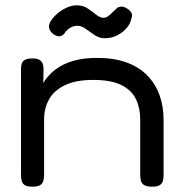

<svg xmlns="http://www.w3.org/2000/svg" viewBox="-20 -694 689 723"><path d="M102 9Q83 9 74 3.5Q65 -2 62 -12Q59 -22 59 -36V-433Q59 -446 62 -455Q65 -464 74.5 -469Q84 -474 103 -474Q118 -474 126 -470Q134 -466 138 -459.5Q142 -453 143 -446Q144 -439 144 -434L143 -381Q152 -397 167.5 -413.5Q183 -430 207.5 -444.5Q232 -459 266 -467.5Q300 -476 346 -476Q409 -476 456 -459Q503 -442 534 -410.5Q565 -379 580.5 -336.5Q596 -294 596 -242V-35Q596 -22 593 -12Q590 -2 581 3.5Q572 9 553 9Q534 9 524 3.5Q514 -2 511 -12Q508 -22 508 -36V-244Q508 -287 492 -320.5Q476 -354 437.5 -373.5Q399 -393 331 -393Q265 -393 224 -373Q183 -353 164.5 -319.5Q146 -286 146 -244V-35Q146 -22 143 -12Q140 -2 130.5 3.5Q121 9 102 9ZM268 -674Q293 -674 310.5 -662Q328 -650 342.5 -638.5Q357 -627 370 -627Q379 -627 387 -633Q395 -639 402.5 -646.5Q410 -654 417 -660Q423 -668 434 -669Q445 -670 455 -664Q469 -656 474.5 -646.5Q480 -637 475 -626Q472 -606 457 -588.5Q442 -571 420.5 -560.5Q399 -550 374 -550Q354 -550 336 -562Q318 -574 302.5 -585.5Q287 -597 271 -597Q256 -597 243 -588.5Q230 -580 224 -570Q218 -561 208 -558Q198 -555 183 -564Q169 -574 165.5 -586Q162 -598 169 -611Q178 -627 194.5 -641.5Q211 -656 230.5 -665Q250 -674 268 -674Z"/></svg>

Font: Fredoka SemiExpanded
Style: Regular
Weight: 400
Width: 6
Designer: Ben Nathan
Foundry: Milena B. Brandão, Ben Nathan
Version: Version 2.001